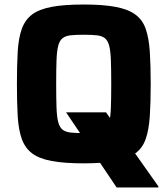

<svg xmlns="http://www.w3.org/2000/svg" viewBox="-20 -716 743 851"><path d="M497 115 273 -218H450L682 110V115ZM351 8Q264 8 208.5 -2.5Q153 -13 122 -36.5Q91 -60 76.5 -100.5Q62 -141 58.5 -201Q55 -261 55 -344Q55 -427 58.5 -487Q62 -547 76.5 -587.5Q91 -628 122 -651.5Q153 -675 208.5 -685.5Q264 -696 351 -696Q437 -696 492.5 -685.5Q548 -675 580 -651.5Q612 -628 626 -587.5Q640 -547 644 -487Q648 -427 648 -344Q648 -261 644 -201Q640 -141 626 -100.5Q612 -60 580 -36.5Q548 -13 492.5 -2.5Q437 8 351 8ZM351 -126Q387 -126 409.5 -128.5Q432 -131 445 -141.5Q458 -152 464 -175Q470 -198 471.5 -239Q473 -280 473 -344Q473 -408 471.5 -449Q470 -490 464 -513Q458 -536 445 -546.5Q432 -557 409.5 -559.5Q387 -562 351 -562Q316 -562 293 -559.5Q270 -557 257 -546.5Q244 -536 238 -513Q232 -490 230.5 -449Q229 -408 229 -344Q229 -280 230.5 -239Q232 -198 238 -175Q244 -152 257 -141.5Q270 -131 293 -128.5Q316 -126 351 -126Z"/></svg>

Font: Saira Thin
Style: Bold
Weight: 700
Version: Version 1.101